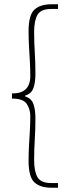

<svg xmlns="http://www.w3.org/2000/svg" viewBox="-20 -728 310 900"><path d="M222 152Q168 152 141 126.5Q114 101 114 26Q114 -11 116 -46Q118 -81 120 -115Q122 -149 122 -184Q122 -216 105.5 -241Q89 -266 36 -266V-290Q71 -290 89.5 -301.5Q108 -313 115 -331.5Q122 -350 122 -370Q122 -406 120 -440.5Q118 -475 116 -510Q114 -545 114 -582Q114 -657 141 -682.5Q168 -708 222 -708H252V-686H220Q172 -686 156 -659Q140 -632 140 -578Q140 -529 143 -483.5Q146 -438 146 -382Q146 -340 136.5 -314.5Q127 -289 98 -280V-276Q127 -267 136.5 -241Q146 -215 146 -174Q146 -119 143 -73.5Q140 -28 140 22Q140 76 156 103Q172 130 220 130H252V152Z"/></svg>

Font: SourceSans3VF
Style: Regular
Weight: 200
Designer: Paul D. Hunt
Foundry: Adobe
Version: Version 3.052;hotconv 1.1.0;makeotfexe 2.6.0